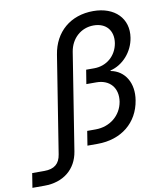

<svg xmlns="http://www.w3.org/2000/svg" viewBox="-230 -820 928 1080"><g transform="rotate(-10 233.5 -280.0)"><path d="M-133 180H-64C44 180 119 119 135 20L223 -534C235 -609 292 -660 364 -660C435 -660 476 -612 465 -541C453 -470 397 -422 326 -422H280L267 -342H324C401 -342 446 -289 434 -212C421 -135 356 -82 274 -82H226L213 0H271C407 0 504 -79 524 -204C540 -300 495 -376 414 -391V-394C486 -411 545 -477 557 -556C574 -663 499 -740 376 -740C246 -740 153 -661 133 -534L45 20C37 73 6 98 -50 98H-120Z"/></g></svg>

Font: JetBrains Mono
Style: Italic
Weight: 400
Italic angle: -9°
Monospace: yes
Designer: Philipp Nurullin, Konstantin Bulenkov
Foundry: JetBrains
Version: Version 2.305